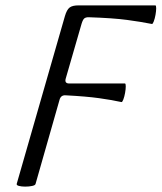

<svg xmlns="http://www.w3.org/2000/svg" viewBox="-20 -683 600 713"><path d="M42 0 221 -623Q228 -647 238.5 -655Q249 -663 271 -663H557Q560 -663 560 -652.5Q560 -642 557.5 -628Q555 -614 551 -603.5Q547 -593 544 -594Q504 -602 452 -609Q400 -616 309 -619Q299 -619 293.5 -615Q288 -611 283 -595L224 -391Q219 -373 237 -373H444Q447 -373 447 -362.5Q447 -352 444.5 -338Q442 -324 438 -313.5Q434 -303 431 -304Q394 -312 347.5 -318.5Q301 -325 225 -329Q206 -331 201 -312L112 0Q111 5 99.5 7.5Q88 10 74 10Q60 10 50.5 7.5Q41 5 42 0Z"/></svg>

Font: Junicode
Style: Italic
Weight: 400
Italic angle: -11°
Designer: Peter S. Baker
Version: Version 2.100; ttfautohint (v1.8.4)